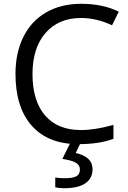

<svg xmlns="http://www.w3.org/2000/svg" viewBox="-20 -744 671 1004"><path d="M403.8 -649.9Q286.1 -649.9 218 -571.5Q149.9 -493.2 149.9 -356.9Q149.9 -216.8 215.6 -140.4Q281.2 -64 402.8 -64Q477.5 -64 573.2 -90.8V-18.1Q499 9.8 390.1 9.8Q232.4 9.8 146.7 -85.9Q61 -181.6 61 -357.9Q61 -468.3 102.3 -551.3Q143.6 -634.3 221.4 -679.2Q299.3 -724.1 404.8 -724.1Q517.1 -724.1 601.1 -683.1L565.9 -611.8Q484.9 -649.9 403.8 -649.9ZM463.9 141.1Q463.9 188.5 426.5 214.4Q389.2 240.2 315.9 240.2Q291 240.2 269 235.8V184.1Q291 188 319.8 188Q358.4 188 378.2 178.2Q397.9 168.5 397.9 142.1Q397.9 121.1 378.7 108.2Q359.4 95.2 306.2 86.9L349.1 0H402.8L376 56.2Q463.9 75.2 463.9 141.1Z"/></svg>

Font: HunimalSansv1.5
Style: Regular
Weight: 400
Foundry: Ascender Corporation
Version: Version 1.10